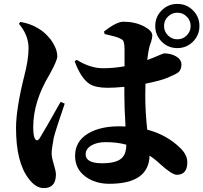

<svg xmlns="http://www.w3.org/2000/svg" viewBox="-20 -889 1040 982"><path d="M311 -359Q266 -228 255 -185Q244 -125 244 -105Q244 -85 255 -49Q266 -13 266 3Q266 73 204 73Q162 73 126 24Q62 -60 62 -234Q62 -332 104 -500Q126 -583 126 -643Q126 -709 77 -767L84 -777Q137 -768 177 -743Q210 -724 239 -687Q273 -641 273 -600Q273 -580 234 -509Q150 -370 150 -240Q150 -202 156 -185Q168 -158 184 -184Q201 -210 290 -368ZM520 -162Q478 -162 449 -146Q418 -128 418 -100Q418 -54 502 -54Q572 -54 600 -78Q626 -99 626 -149Q579 -162 520 -162ZM512 -728Q576 -778 611 -778Q669 -778 715 -755Q759 -732 759 -708Q759 -694 753 -676Q744 -653 742 -640Q738 -622 733 -582Q766 -594 795 -607L818 -616Q854 -616 880 -601Q908 -585 908 -559Q908 -532 892 -519Q881 -510 836 -491Q800 -476 724 -461Q723 -441 723 -400Q723 -318 733 -226Q835 -199 904 -130Q938 -96 938 -59Q938 5 884 5Q860 5 799 -50Q774 -74 745 -93Q741 51 539 51Q467 51 417 14Q364 -25 364 -92Q364 -167 432 -207Q493 -243 590 -243Q611 -243 622 -242Q616 -340 616 -402V-445Q568 -440 531 -440Q470 -440 439 -459Q394 -488 362 -575L372 -583Q442 -540 506 -540Q562 -540 617 -550V-633Q617 -669 610 -681Q605 -688 588 -695Q569 -703 515 -715ZM935 -708Q955 -728 955 -756Q955 -785 935 -804Q916 -824 887 -824Q859 -824 839 -804Q819 -785 819 -756Q819 -728 839 -708Q859 -688 887 -688Q916 -688 935 -708ZM967 -836Q1000 -803 1000 -756Q1000 -709 967 -676Q934 -643 887 -643Q840 -643 807 -676Q774 -709 774 -756Q774 -803 807 -836Q840 -869 887 -869Q934 -869 967 -836Z"/></svg>

Font: Source Han Serif CN Heavy
Style: Regular
Weight: 900
Designer: Ryoko NISHIZUKA  (kana & ideographs); Frank Grießhammer (Latin, Greek & Cyrillic); Wenlong ZHANG  (bopomofo); Sandoll Co
Foundry: Adobe Systems Incorporated
Version: Version 1.000;PS 1;hotconv 16.6.53;makeotf.lib2.5.65590